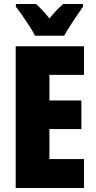

<svg xmlns="http://www.w3.org/2000/svg" viewBox="-20 -947 483 967"><path d="M403 0H59V-714H403V-570H229V-441H390V-297H229V-146H403ZM156 -767Q148 -785 130 -813Q112 -841 92.5 -869Q73 -897 60 -913V-927H161Q176 -914 193 -896Q210 -878 229 -854Q269 -903 299 -927H398V-913Q384 -894 366 -867Q348 -840 331 -813.5Q314 -787 303 -767Z"/></svg>

Font: Noto Sans Sinhala ExtraCondensed Black
Style: Regular
Weight: 900
Width: 2
Designer: Jelle Bosma - Monotype Design Team
Foundry: Monotype Imaging Inc.
Version: Version 2.006; ttfautohint (v1.8.4.7-5d5b)